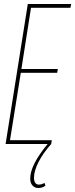

<svg xmlns="http://www.w3.org/2000/svg" viewBox="-20 -720 376 960"><path d="M8 0 119 -700H336L332 -681H135L87 -375H269L266 -356H84L30 -19H239L236 0ZM219 -1 236 0Q195 46 172.5 90.5Q150 135 150 168Q150 203 175 203Q187 203 203 195L207 208Q193 220 171 220Q154 220 142.5 207.5Q131 195 131 173Q131 105 219 -1Z"/></svg>

Font: Georama Condensed Thin
Style: Italic
Weight: 100
Width: 3
Italic angle: -9°
Designer: Jean-Baptiste Levee
Foundry: Production Type
Version: Version 1.000